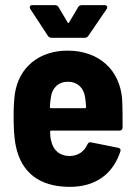

<svg xmlns="http://www.w3.org/2000/svg" viewBox="-20 -719 524 747"><path d="M324 -580 395 -684C400 -692 396 -699 387 -699H299C293 -699 287 -697 284 -691L249 -632C247 -628 245 -628 243 -632L208 -691C205 -697 199 -699 193 -699H105C99 -699 96 -696 96 -691C96 -689 96 -687 98 -684L166 -580C169 -575 174 -572 180 -572H310C316 -572 321 -575 324 -580ZM252 -112C211 -112 186 -136 179 -172C176 -182 175 -193 175 -206C175 -209 177 -211 180 -211H445C452 -211 457 -215 457 -223C457 -254 457 -300 455 -335C446 -445 367 -522 243 -522C130 -522 53 -455 38 -355C35 -333 33 -303 33 -274C33 -227 34 -186 42 -149C63 -50 131 8 252 8C351 8 419 -41 448 -129C451 -137 448 -142 440 -144L335 -165C327 -167 323 -163 320 -157C308 -130 285 -113 252 -112ZM245 -401C281 -401 306 -377 311 -341C313 -329 314 -316 315 -303C315 -300 313 -298 310 -298H179C176 -298 174 -300 174 -303C175 -317 176 -329 178 -341C183 -377 207 -401 245 -401Z"/></svg>

Font: Barlow Semi Condensed
Style: Bold
Weight: 700
Width: 4
Designer: Jeremy Tribby
Foundry: Tribby Type
Version: Version 1.422;hotconv 1.0.109;makeotfexe 2.5.65596